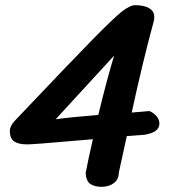

<svg xmlns="http://www.w3.org/2000/svg" viewBox="-20 -698 665 742"><path d="M339 -160 268 -154Q110 -140 84 -140Q53 -140 35.5 -151Q18 -162 18 -193Q18 -209 35 -229Q254 -460 336 -543.5Q418 -627 450 -652.5Q482 -678 503 -678Q536 -678 556 -666.5Q576 -655 576 -634Q576 -622 575 -619Q531 -457 489 -263L557 -269Q574 -262 585 -249Q596 -236 596 -220Q596 -186 537 -177L470 -172L439 -30Q439 -5 420 9.5Q401 24 373 24Q347 24 330 13.5Q313 3 311 -29Q321 -83 339 -160ZM360 -254Q393 -391 421 -483L195 -237Q241 -244 360 -254Z"/></svg>

Font: Sriracha
Style: Regular
Weight: 400
Designer: Suppakit Chalermlarp
Version: Version 1.002g